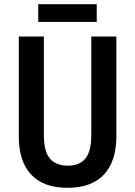

<svg xmlns="http://www.w3.org/2000/svg" viewBox="-20 -889 647 919"><path d="M537 -237Q537 -118 478 -54Q419 10 302 10Q189 10 129.5 -53Q70 -116 70 -236V-714H190V-242Q190 -164 219 -130Q248 -96 304 -96Q362 -96 389.5 -131Q417 -166 417 -243V-714H537ZM443 -869V-784H163V-869Z"/></svg>

Font: Noto Sans Condensed SemiBold
Style: Regular
Weight: 600
Width: 3
Designer: Monotype Design Team
Foundry: Monotype Imaging Inc.
Version: Version 2.013; ttfautohint (v1.8.4.7-5d5b)